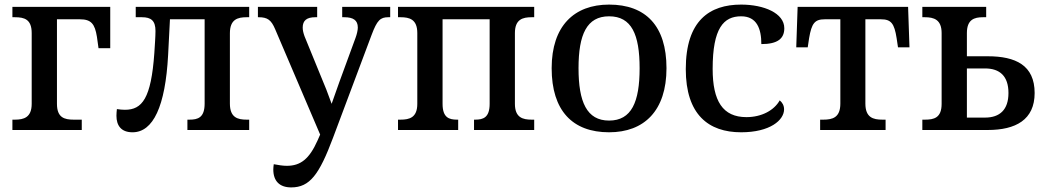

<svg xmlns="http://www.w3.org/2000/svg" viewBox="-20 -566 4548 836"><path d="M34 0H336V-45H301C260 -45 228 -54 228 -114V-482H328C377 -482 393 -462 402 -406L409 -356H460V-536H34V-491H45C86 -491 118 -482 118 -422V-114C118 -54 83 -45 45 -45H34Z M557 10C647 10 700 -103 712 -326L720 -482H871V-115C871 -54 842 -45 805 -45H796V0H1065V-45H1054C1015 -45 981 -54 981 -115V-421C981 -482 1015 -491 1054 -491H1065V-536H571V-491H598C638 -491 657 -476 657 -431C657 -407 654 -367 652 -335C638 -137 599 -88 524 -88C513 -88 502 -89 489 -91C488 -82 487 -72 487 -62C487 -20 507 10 557 10Z M1248 250C1329 250 1370 194 1430 34L1598 -414C1622 -478 1636 -491 1671 -491H1679V-536H1470V-491H1479C1518 -491 1538 -478 1538 -446C1538 -435 1534 -417 1528 -401L1458 -210C1449 -183 1438 -155 1424 -114C1408 -159 1393 -197 1380 -227L1306 -408C1301 -422 1298 -434 1298 -446C1298 -477 1316 -491 1353 -491H1361V-536H1103V-491H1106C1145 -491 1161 -479 1178 -439L1374 20L1363 45C1327 126 1289 156 1229 156C1212 156 1193 153 1172 149C1171 157 1170 164 1170 172C1170 222 1197 250 1248 250Z M1713 0H1975V-45H1970C1935 -45 1907 -54 1907 -114V-482H2112V-114C2112 -54 2084 -45 2049 -45H2044V0H2306V-45H2295C2256 -45 2222 -54 2222 -114V-422C2222 -482 2256 -491 2295 -491H2306V-536H1713V-491H1724C1763 -491 1797 -482 1797 -422V-114C1797 -54 1763 -45 1724 -45H1713Z M2632 10C2785 10 2882 -84 2882 -269C2882 -453 2792 -546 2632 -546C2480 -546 2382 -453 2382 -269C2382 -84 2473 10 2632 10ZM2632 -41C2535 -41 2499 -122 2499 -269C2499 -416 2535 -495 2632 -495C2730 -495 2765 -416 2765 -269C2765 -122 2730 -41 2632 -41Z M3207 10C3333 10 3394 -43 3394 -90C3394 -107 3386 -120 3375 -129C3351 -86 3297 -56 3230 -56C3127 -56 3083 -126 3083 -266C3083 -444 3131 -495 3207 -495C3276 -495 3295 -440 3295 -374C3366 -374 3395 -398 3395 -443C3395 -509 3306 -546 3207 -546C3070 -546 2966 -477 2966 -265C2966 -67 3065 10 3207 10Z M3551 0H3836V-45H3822C3782 -45 3748 -54 3748 -115V-482H3816C3860 -482 3874 -464 3884 -400L3890 -360H3940L3934 -536H3453L3447 -360H3497L3503 -400C3514 -464 3527 -482 3571 -482H3639V-115C3639 -54 3605 -45 3565 -45H3551Z M3996 0H4281C4402 0 4485 -44 4485 -161C4485 -282 4402 -321 4281 -321H4190V-422C4190 -481 4222 -491 4260 -491H4274V-536H3996V-491H4007C4046 -491 4080 -481 4080 -422V-114C4080 -52 4046 -45 4007 -45H3996ZM4190 -54V-268H4269C4333 -268 4371 -235 4371 -161C4371 -88 4333 -54 4269 -54Z"/></svg>

Font: Noto Serif Medium
Style: Regular
Weight: 500
Designer: Monotype Design Team
Foundry: Monotype Imaging Inc.
Version: Version 2.013